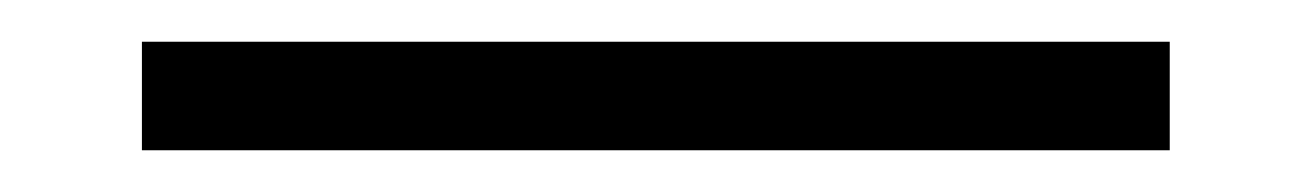

<svg xmlns="http://www.w3.org/2000/svg" viewBox="-20 -20 628 92"><path d="M48 52V0H540.5V52Z"/></svg>

Font: Encode Sans SmExp Lt
Style: Regular
Weight: 300
Width: 6
Designer: Multiple Designers
Foundry: Impallari Type
Version: Version 3.002; ttfautohint (v1.8.3) -l 8 -r 50 -G 200 -x 14 